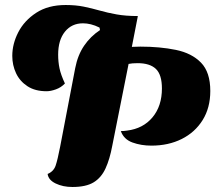

<svg xmlns="http://www.w3.org/2000/svg" viewBox="-20 -724 859 766"><path d="M269 22Q231 22 202 8Q173 -6 170 -30Q194 -40 202 -63.5Q210 -87 220 -139L280 -452Q290 -504 315.5 -541.5Q341 -579 379 -604L377 -614Q359 -623 342.5 -627Q326 -631 311 -631Q266 -631 239 -597.5Q212 -564 212 -506Q212 -477 217.5 -451Q223 -425 239 -391Q224 -375 203 -367.5Q182 -360 166 -360Q120 -360 89.5 -380Q59 -400 44 -432Q29 -464 29 -501Q29 -549 53 -595.5Q77 -642 124.5 -673Q172 -704 242 -704Q282 -704 314 -697.5Q346 -691 377.5 -682Q409 -673 445.5 -666.5Q482 -660 530 -660L506 -537Q513 -537 522.5 -537.5Q532 -538 540 -538Q618 -538 681.5 -525Q745 -512 782 -474Q819 -436 819 -361Q819 -294 788.5 -245Q758 -196 705 -169.5Q652 -143 584 -143Q543 -143 508.5 -155.5Q474 -168 462 -201Q468 -201 474.5 -201.5Q481 -202 487 -203Q551 -211 588.5 -256Q626 -301 626 -371Q626 -426 602 -449Q578 -472 529 -472Q507 -472 493 -469L428 -143Q418 -89 401 -52Q384 -15 353.5 3.5Q323 22 269 22Z"/></svg>

Font: Sansita Swashed ExtraBold
Style: Regular
Weight: 800
Designer: Pablo Cosgaya
Foundry: Omnibus-Type
Version: Version 1.003; ttfautohint (v1.8.3)